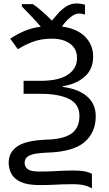

<svg xmlns="http://www.w3.org/2000/svg" viewBox="-20 -873 627 1107"><path d="M420 -853Q437 -853 449.5 -850.5Q462 -848 470 -846V-789Q464 -791 454.5 -793Q445 -795 436 -795Q413 -795 386.5 -774Q360 -753 337 -720Q425 -708 471 -661Q517 -614 517 -547Q517 -474 468.5 -431Q420 -388 342 -376V-372Q432 -360 482 -317Q532 -274 532 -203Q532 -109 467 -53.5Q402 2 253 7Q198 9 170 16.5Q142 24 132 36.5Q122 49 122 66Q122 88 139.5 102Q157 116 206 116Q250 116 281 114.5Q312 113 340.5 111.5Q369 110 402 110Q446 110 471 115.5Q496 121 510 129V214Q500 206 473.5 197.5Q447 189 397 189Q365 189 339 190Q313 191 283 192.5Q253 194 208 194Q139 194 100.5 176.5Q62 159 46 129.5Q30 100 30 65Q30 5 80.5 -29.5Q131 -64 251 -68Q349 -71 393.5 -104Q438 -137 438 -204Q438 -273 378 -302.5Q318 -332 218 -332H116V-407H214Q319 -407 371.5 -442.5Q424 -478 424 -538Q424 -592 384 -621Q344 -650 280 -650Q219 -650 172 -633Q125 -616 83 -589L39 -650Q76 -675 119 -693.5Q162 -712 215 -719Q190 -749 158.5 -781.5Q127 -814 106 -836V-849H170Q194 -833 224 -806.5Q254 -780 279 -754Q298 -777 319 -800Q340 -823 365.5 -838Q391 -853 420 -853Z"/></svg>

Font: RS Noto Sans
Style: Regular
Weight: 400
Designer: Monotype Design Team
Foundry: Monotype Imaging Inc.
Version: Version 3.10